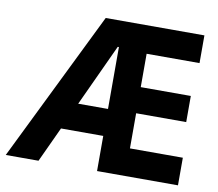

<svg xmlns="http://www.w3.org/2000/svg" viewBox="-78 -791 1002 883"><g transform="rotate(10 423.5 -350.0)"><path d="M346.2 -700.2H807.1V-570.8H560.1V-415H793.9V-293H560.1V-128.9H807.1V0H429.2V-164.1H231.9L155.8 0H2.9ZM290 -290H429.2V-579.1H423.8Z"/></g></svg>

Font: TASA Explorer
Style: Bold
Weight: 700
Designer: Weizhong Zhang
Foundry: Local Remote
Version: Version 1.000;Glyphs 3.1.2 (3151)